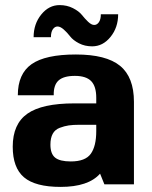

<svg xmlns="http://www.w3.org/2000/svg" viewBox="-20 -724 596 754"><path d="M373 -42Q327 10 218 10Q119 10 74.5 -27.5Q30 -65 30 -148Q30 -237 87.5 -277.5Q145 -318 272 -318H358V-340Q358 -385 338 -405.5Q318 -426 274 -426Q230 -426 210 -408Q190 -390 191 -350H50Q50 -434 104 -472Q158 -510 278 -510Q397 -510 451.5 -465.5Q506 -421 506 -324V0H390ZM358 -234H293Q267 -234 250 -231.5Q233 -229 214.5 -222Q196 -215 187 -198.5Q178 -182 178 -156Q178 -120 196.5 -105Q215 -90 258 -90Q315 -90 336.5 -120Q358 -150 358 -209ZM112 -578Q112 -630 142 -667Q172 -704 214 -704Q243 -704 266.5 -692Q290 -680 301.5 -665.5Q313 -651 326 -638.5Q339 -626 350 -626Q361 -626 368.5 -637Q376 -648 376 -668H444Q444 -616 414 -579Q384 -542 342 -542Q313 -542 290 -554Q267 -566 255.5 -581Q244 -596 230.5 -608Q217 -620 206 -620Q195 -620 187.5 -609Q180 -598 180 -578Z"/></svg>

Font: Fivo Sans
Style: Regular
Weight: 700
Designer: Alexander Slobzheninov
Foundry: Alexander Slobzheninov
Version: 1.0